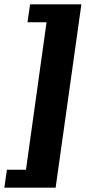

<svg xmlns="http://www.w3.org/2000/svg" viewBox="-60 -706 397 887"><path d="M-40 161 -28 78H60L155 -603H67L79 -686H316L197 161Z"/></svg>

Font: Chivo Medium Black
Style: Italic
Weight: 900
Italic angle: -8.05°
Version: Version 2.002